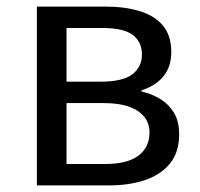

<svg xmlns="http://www.w3.org/2000/svg" viewBox="-20 -563 607 583"><path d="M92 0V-543H300Q360 -543 405 -529Q450 -515 475 -485Q500 -455 500 -405Q500 -360 476 -331Q452 -302 410 -289V-285Q441 -278 466.5 -262.5Q492 -247 508 -221Q524 -195 524 -155Q524 -101 496.5 -67Q469 -33 421 -16.5Q373 0 310 0ZM182 -315H285Q353 -315 382 -337.5Q411 -360 411 -397Q411 -436 383 -457Q355 -478 291 -478H182ZM182 -65H299Q367 -65 400.5 -90.5Q434 -116 434 -161Q434 -202 398.5 -226Q363 -250 294 -250H182Z"/></svg>

Font: Noto Sans KR
Style: Regular
Weight: 400
Designer: Ryoko NISHIZUKA  (kana, bopomofo & ideographs); Paul D. Hunt (Latin, Greek & Cyrillic); Sandoll Communications , Soo-you
Foundry: Adobe
Version: Version 2.004-H2;hotconv 1.0.118;makeotfexe 2.5.65603